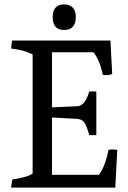

<svg xmlns="http://www.w3.org/2000/svg" viewBox="-20 -851 580 871"><path d="M128 -64V-604Q90 -624 30 -631L35 -667H481L489 -515Q476 -510 461 -510Q456 -510 446 -512Q433 -578 404 -614H216V-364L329 -369Q350 -370 363 -388Q376 -406 385 -436H417V-238H385Q373 -281 362 -296Q351 -311 326 -312L216 -318V-58H429Q459 -100 472 -171Q484 -173 491 -173Q496 -173 512 -171L503 0H30L36 -37Q62 -40 89.5 -47.5Q117 -55 128 -64ZM219 -773Q219 -831 271 -831Q297 -831 310.5 -816Q324 -801 324 -773Q324 -745 310.5 -730Q297 -715 271 -715Q219 -715 219 -773Z"/></svg>

Font: Caladea
Style: Regular
Weight: 400
Designer: Carolina Giovagnoli and Andres Torresi
Foundry: Carolina Giovagnoli & Andres Torresi
Version: Version 1.001